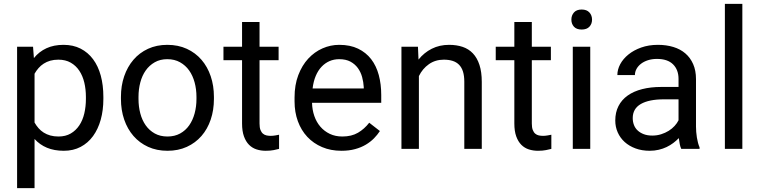

<svg xmlns="http://www.w3.org/2000/svg" viewBox="-20 -770 3936 993"><path d="M514.6 -258.3Q514.6 -200.2 501 -151.1Q487.3 -102.1 461.2 -66.2Q435.1 -30.3 397 -10.3Q358.9 9.8 310.1 9.8Q260.3 9.8 222.9 -5.9Q185.5 -21.5 158.7 -51.3V203.1H68.4V-528.3H150.9L155.3 -469.7Q182.1 -502.9 220.2 -520.5Q258.3 -538.1 308.6 -538.1Q358.4 -538.1 396.7 -518.6Q435.1 -499 461.4 -463.6Q487.8 -428.2 501.2 -378.7Q514.6 -329.1 514.6 -268.6ZM424.3 -268.6Q424.3 -308.1 416 -343Q407.7 -377.9 390.1 -404.3Q372.6 -430.7 345.7 -446Q318.8 -461.4 281.7 -461.4Q258.8 -461.4 240 -456.1Q221.2 -450.7 206.1 -440.9Q190.9 -431.2 179.2 -417.7Q167.5 -404.3 158.7 -388.7V-136.2Q167.5 -120.6 179.2 -107.2Q190.9 -93.8 206.1 -84.2Q221.2 -74.7 240.2 -69.3Q259.3 -64 282.7 -64Q319.3 -64 345.9 -79.6Q372.6 -95.2 390.1 -121.6Q407.7 -147.9 416 -183.3Q424.3 -218.8 424.3 -258.3Z M605.5 -269Q605.5 -326.7 622.3 -375.7Q639.2 -424.8 670.2 -460.9Q701.2 -497.1 745.6 -517.6Q790 -538.1 845.2 -538.1Q901.4 -538.1 946 -517.6Q990.7 -497.1 1022 -460.9Q1053.2 -424.8 1069.8 -375.7Q1086.4 -326.7 1086.4 -269V-258.3Q1086.4 -200.7 1069.8 -151.6Q1053.2 -102.5 1022 -66.7Q990.7 -30.8 946.3 -10.5Q901.9 9.8 846.2 9.8Q790.5 9.8 746.1 -10.5Q701.7 -30.8 670.4 -66.7Q639.2 -102.5 622.3 -151.6Q605.5 -200.7 605.5 -258.3ZM696.3 -258.3Q696.3 -218.8 705.6 -183.6Q714.8 -148.4 733.6 -121.8Q752.4 -95.2 780.5 -79.6Q808.6 -64 846.2 -64Q883.3 -64 911.6 -79.6Q939.9 -95.2 958.5 -121.8Q977.1 -148.4 986.6 -183.6Q996.1 -218.8 996.1 -258.3V-269Q996.1 -308.1 986.6 -343.5Q977.1 -378.9 958.3 -405.5Q939.5 -432.1 911.1 -448Q882.8 -463.9 845.2 -463.9Q808.1 -463.9 780.3 -448Q752.4 -432.1 733.6 -405.5Q714.8 -378.9 705.6 -343.5Q696.3 -308.1 696.3 -269Z M1322.3 -656.2V-528.3H1420.9V-458.5H1322.3V-130.9Q1322.3 -110.4 1327.1 -97.9Q1332 -85.4 1340.1 -78.6Q1348.1 -71.8 1358.6 -69.6Q1369.1 -67.4 1380.4 -67.4Q1391.6 -67.4 1404.1 -69.6Q1416.5 -71.8 1423.3 -73.2V0Q1412.6 2.9 1395.5 6.3Q1378.4 9.8 1354 9.8Q1329.1 9.8 1306.9 2.7Q1284.7 -4.4 1268.1 -21Q1251.5 -37.6 1241.7 -64.7Q1231.9 -91.8 1231.9 -131.3V-458.5H1135.7V-528.3H1231.9V-656.2Z M1745.6 9.8Q1690.4 9.8 1645.8 -9.3Q1601.1 -28.3 1569.3 -62.3Q1537.6 -96.2 1520.5 -143.1Q1503.4 -189.9 1503.4 -245.6V-266.1Q1503.4 -330.6 1522.7 -381.3Q1542 -432.1 1574.2 -466.8Q1606.4 -501.5 1647.9 -519.8Q1689.5 -538.1 1734.4 -538.1Q1791 -538.1 1832 -518.3Q1873 -498.5 1899.7 -463.9Q1926.3 -429.2 1939 -381.8Q1951.7 -334.5 1951.7 -278.8V-238.3H1593.8Q1594.7 -201.7 1605.7 -169.9Q1616.7 -138.2 1637 -114.7Q1657.2 -91.3 1685.8 -77.6Q1714.4 -64 1750.5 -64Q1798.3 -64 1831.5 -83.5Q1864.7 -103 1889.6 -135.3L1944.8 -92.3Q1932.1 -72.8 1914.1 -54.4Q1896 -36.1 1871.8 -21.7Q1847.7 -7.3 1816.4 1.2Q1785.2 9.8 1745.6 9.8ZM1734.4 -463.9Q1707 -463.9 1684.1 -453.9Q1661.1 -443.8 1643.1 -424.8Q1625 -405.8 1613 -377.4Q1601.1 -349.1 1596.7 -312.5H1861.3V-319.3Q1859.9 -345.7 1852.8 -371.6Q1845.7 -397.5 1830.8 -418Q1815.9 -438.5 1792.5 -451.2Q1769 -463.9 1734.4 -463.9Z M2141.6 -528.3 2144.5 -461.9Q2172.9 -497.6 2212.9 -517.8Q2252.9 -538.1 2302.7 -538.1Q2341.3 -538.1 2372.6 -527.6Q2403.8 -517.1 2425.8 -493.9Q2447.8 -470.7 2459.7 -434.3Q2471.7 -397.9 2471.7 -346.2V0H2381.3V-347.2Q2381.3 -377.9 2374.5 -399.7Q2367.7 -421.4 2354.2 -435.1Q2340.8 -448.7 2321 -455.1Q2301.3 -461.4 2275.4 -461.4Q2231.4 -461.4 2198.2 -438Q2165 -414.6 2146.5 -376.5V0H2056.2V-528.3Z M2730.5 -656.2V-528.3H2829.1V-458.5H2730.5V-130.9Q2730.5 -110.4 2735.4 -97.9Q2740.2 -85.4 2748.3 -78.6Q2756.3 -71.8 2766.8 -69.6Q2777.3 -67.4 2788.6 -67.4Q2799.8 -67.4 2812.3 -69.6Q2824.7 -71.8 2831.5 -73.2V0Q2820.8 2.9 2803.7 6.3Q2786.6 9.8 2762.2 9.8Q2737.3 9.8 2715.1 2.7Q2692.9 -4.4 2676.3 -21Q2659.7 -37.6 2649.9 -64.7Q2640.1 -91.8 2640.1 -131.3V-458.5H2543.9V-528.3H2640.1V-656.2Z M3032.7 0H2942.4V-528.3H3032.7ZM2935.1 -668.5Q2935.1 -690.4 2948.5 -705.6Q2961.9 -720.7 2988.3 -720.7Q3014.6 -720.7 3028.3 -705.6Q3042 -690.4 3042 -668.5Q3042 -646.5 3028.3 -631.8Q3014.6 -617.2 2988.3 -617.2Q2961.9 -617.2 2948.5 -631.8Q2935.1 -646.5 2935.1 -668.5Z M3503.4 0Q3498.5 -9.8 3495.6 -24.7Q3492.7 -39.6 3490.7 -55.7Q3478 -42.5 3462.2 -30.5Q3446.3 -18.6 3427.5 -9.5Q3408.7 -0.5 3386.7 4.6Q3364.7 9.8 3340.3 9.8Q3299.8 9.8 3266.8 -2.4Q3233.9 -14.6 3210.7 -35.6Q3187.5 -56.6 3174.8 -85.2Q3162.1 -113.8 3162.1 -146.5Q3162.1 -189 3178.7 -221.4Q3195.3 -253.9 3226.3 -275.9Q3257.3 -297.9 3301.3 -309.1Q3345.2 -320.3 3399.4 -320.3H3489.3V-361.8Q3489.3 -409.2 3460.9 -437.3Q3432.6 -465.3 3377.4 -465.3Q3352.1 -465.3 3331.1 -458.5Q3310.1 -451.7 3295.2 -440.2Q3280.3 -428.7 3272 -413.6Q3263.7 -398.4 3263.7 -381.8H3172.9Q3172.9 -410.2 3187.7 -438Q3202.6 -465.8 3230 -488Q3257.3 -510.3 3296.1 -524.2Q3335 -538.1 3382.8 -538.1Q3425.8 -538.1 3462.2 -527.1Q3498.5 -516.1 3524.4 -493.9Q3550.3 -471.7 3564.9 -438.5Q3579.6 -405.3 3579.6 -360.8V-115.2Q3579.6 -88.4 3584.2 -58.8Q3588.9 -29.3 3598.1 -7.8V0ZM3353.5 -68.8Q3377.9 -68.8 3399.4 -75.7Q3420.9 -82.5 3438.5 -93.5Q3456.1 -104.5 3469 -118.7Q3481.9 -132.8 3489.3 -147.9V-256.3H3414.1Q3336.4 -256.3 3294.4 -232.2Q3252.4 -208 3252.4 -159.2Q3252.4 -140.1 3258.8 -123.5Q3265.1 -106.9 3278.1 -95Q3291 -83 3309.8 -75.9Q3328.6 -68.8 3353.5 -68.8Z M3819.3 0H3729V-750H3819.3Z"/></svg>

Font: Dirooz
Style: Regular
Weight: 400
Foundry: DejaVu fonts team - Redesigned by Saber Rastikerdar
Version: Version 0.2.1